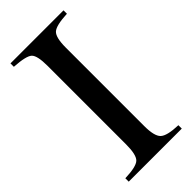

<svg xmlns="http://www.w3.org/2000/svg" viewBox="-214 -711 760 760"><g transform="rotate(-45 166.5 -331.0)"><path d="M315 0H18V-19Q81 -21 98 -37.5Q115 -54 115 -112V-551Q115 -609 99 -624Q83 -639 18 -643V-662H315V-643Q252 -640 234.5 -624Q217 -608 217 -551V-112Q217 -56 235 -38.5Q253 -21 315 -19Z"/></g></svg>

Font: STIX MathJax Main
Style: Regular
Weight: 400
Designer: MicroPress Inc., with final additions and corrections provided by Coen Hoffman, Elsevier (retired)
Version: Version 1.1.1